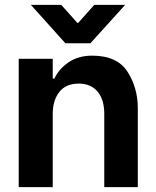

<svg xmlns="http://www.w3.org/2000/svg" viewBox="-20 -770 641 790"><path d="M197 -528V-447H204Q222 -486 262 -513.5Q302 -541 359 -541Q462 -541 504.5 -475Q547 -409 547 -325V0H409V-302Q409 -360 381.5 -393Q354 -426 304 -426Q251 -426 224 -391.5Q197 -357 197 -302V0H57V-528ZM107 -750H232L298 -676H302L368 -750H495L352 -592H249Z"/></svg>

Font: Lopes Sans
Style: Bold
Weight: 700
Designer: Gabriel Lam, Diego Maldonado
Foundry: TypeRant, Foresti Design
Version: Version 4.000